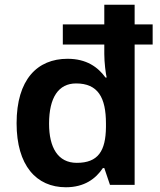

<svg xmlns="http://www.w3.org/2000/svg" viewBox="-20 -780 674 810"><path d="M258 10C336 10 384 -26 414 -71H420L444 0H548V-592H624V-677H548V-760H420V-677H245V-592H420V-552C420 -516 426 -469 430 -453H425C393 -497 345 -532 265 -532C137 -532 50 -444 50 -260C50 -82 133 10 258 10ZM304 -93C224 -93 187 -158 187 -258C187 -369 227 -428 301 -428C393 -428 427 -369 427 -259V-244C426 -143 394 -93 304 -93Z"/></svg>

Font: Noto Sans Georgian SemiBold
Style: Regular
Weight: 600
Designer: Monotype Design Team, Akaki Razmadze
Foundry: Google LLC
Version: Version 2.005